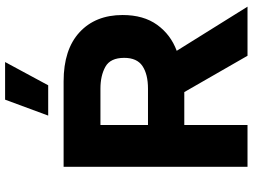

<svg xmlns="http://www.w3.org/2000/svg" viewBox="-136 -832 968 735"><g transform="rotate(-90 347.5 -464.0)"><path d="M334 -928H478L389 -763H273ZM77 0V-704H404Q526 -704 592 -643Q658 -582 658 -478Q658 -398 620.5 -346Q583 -294 521 -271L690 0H502L363 -242H237V0ZM237 -381H376Q431 -381 462.5 -402Q494 -423 494 -472Q494 -525 460 -544Q426 -563 376 -563H237Z"/></g></svg>

Font: Prodigy Sans
Style: Bold
Weight: 700
Designer: Wei Huang
Foundry: Wei Huang
Version: Version 1.003; ttfautohint (v1.8.3)